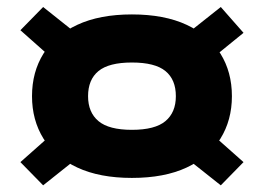

<svg xmlns="http://www.w3.org/2000/svg" viewBox="-20 -649 769 559"><path d="M364 -131Q270 -131 205 -161.3Q140 -191.6 106.6 -245.4Q73.2 -299.2 73.2 -369Q73.2 -439.4 106.6 -492.9Q140 -546.4 205 -576.7Q270 -607 364 -607Q458.6 -607 523.5 -576.7Q588.4 -546.4 621.8 -492.9Q655.2 -439.4 655.2 -369Q655.2 -299.2 621.8 -245.4Q588.4 -191.6 523.5 -161.3Q458.6 -131 364 -131ZM364 -271Q431.4 -271 461.7 -296.4Q492 -321.8 492 -369Q492 -417.2 461.7 -442.1Q431.4 -467 364 -467Q297 -467 266.7 -442.1Q236.4 -417.2 236.4 -369Q236.4 -321.8 266.7 -296.4Q297 -271 364 -271ZM105.6 -628.6 229 -530.4 142 -470 39.4 -561ZM622.8 -628.6 689 -553.4 586.4 -470 499 -530.4ZM105.6 -109.4 39.4 -177 142 -268 229 -207.6ZM622.8 -109.4 499 -207.6 586.4 -268 689 -177Z"/></svg>

Font: Unbounded
Style: Regular
Weight: 400
Designer: Luke Prowse, Jean-Baptiste Morizot, Fátima Lázaro, Florian Runge
Foundry: NaN
Version: Version 1.701;gftools[0.9.28.dev5+ged2979d]